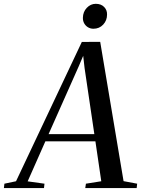

<svg xmlns="http://www.w3.org/2000/svg" viewBox="-88 -962 728 982"><path d="M-68 0 -65.5 -22.5 -6 -35 330.5 -747.5 424.5 -748 544 -35.5 613.5 -22.5 611 0H348L351.5 -22.5L430 -35L400 -239H144L53.5 -34.5L139.5 -22.5L137 0ZM160.5 -276H394.5L344.5 -614.5L337.5 -676.5L315 -623.5ZM390 -815Q374.5 -815 362 -822.5Q349.5 -830 342.5 -842.8Q335.5 -855.5 336 -871.5Q336.5 -901.5 356 -922Q375.5 -942.5 402 -942.5Q429 -942.5 444.8 -926.2Q460.5 -910 459.5 -887Q459.5 -857.5 439.8 -836.2Q420 -815 390 -815Z"/></svg>

Font: Merriweather 120pt
Style: Italic
Weight: 400
Italic angle: -7.8°
Version: Version 2.101